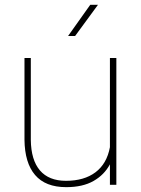

<svg xmlns="http://www.w3.org/2000/svg" viewBox="-20 -770 587 800"><path d="M438 0V-85.4Q414.6 -41.5 369.6 -15.9Q324.7 9.8 255.9 9.8Q169.4 9.8 126.2 -40.8Q83 -91.3 82 -188V-528.3H108.4V-187Q109.4 -103 146.5 -59.8Q183.6 -16.6 254.9 -16.6Q330.6 -16.6 377.9 -52.2Q425.3 -87.9 438 -156.7V-528.3H464.8V0ZM356 -750H388.2L293 -620.1H263.7Z"/></svg>

Font: Roboto Thin
Style: Regular
Weight: 250
Designer: Google
Version: Version 2.134; 2016